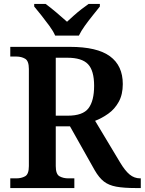

<svg xmlns="http://www.w3.org/2000/svg" viewBox="-20 -951 732 971"><path d="M32 0V-49H63Q88 -49 107 -59.5Q126 -70 126 -111V-602Q126 -643 107 -654Q88 -665 63 -665H32V-714H334Q471 -714 536 -666.5Q601 -619 601 -526Q601 -473 580.5 -436Q560 -399 527.5 -376Q495 -353 461 -340L587 -130Q612 -88 635.5 -68.5Q659 -49 689 -49H692V0H667Q606 0 568 -7Q530 -14 505.5 -33Q481 -52 459 -90L334 -312H262V-111Q262 -70 281 -59.5Q300 -49 325 -49H356V0ZM323 -366Q399 -366 427.5 -403.5Q456 -441 456 -517Q456 -594 425 -626.5Q394 -659 321 -659H262V-366ZM259 -771Q249 -794 229.5 -820.5Q210 -847 189.5 -873Q169 -899 153 -918V-931H211Q234 -914 265 -888Q296 -862 319 -841Q334 -855 353 -872Q372 -889 392 -904.5Q412 -920 428 -931H485V-918Q470 -899 449 -873Q428 -847 409 -820.5Q390 -794 379 -771Z"/></svg>

Font: Noto Serif Vithkuqi SemiBold
Style: Regular
Weight: 600
Version: Version 1.005